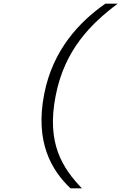

<svg xmlns="http://www.w3.org/2000/svg" viewBox="-20 -821 660 1041"><path d="M281.5 -300.5C329.5 -549 470 -690 618 -801H551C409.5 -702 266 -550 219.5 -310.5C169 -50.5 258.5 101 362 200H424C318 89 231.5 -44 281.5 -300.5Z"/></svg>

Font: Monaspace Krypton ExtraLight
Style: Italic
Weight: 200
Italic angle: -11°
Designer: Riley Cran & the Lettermatic Team
Foundry: Lettermatic
Version: Version 1.101 (Monaspace Krypton)